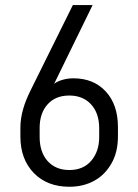

<svg xmlns="http://www.w3.org/2000/svg" viewBox="-20 -710 533 740"><path d="M110.4 -43Q58.6 -96.7 58.6 -183.6V-217.8Q58.6 -252.9 69.3 -290Q74.2 -307.6 82 -326.7Q89.8 -345.7 99.6 -365.2L260.7 -690.4H336.9L188.5 -386.7Q194.3 -391.6 202.6 -395.5Q210.9 -399.4 220.7 -402.3Q241.2 -408.2 262.7 -408.2Q340.8 -408.2 387.7 -357.4Q434.6 -306.6 434.6 -219.7V-185.5Q434.6 -124 410.2 -81.1Q384.8 -36.1 343.8 -13.7Q301.8 9.8 247.1 9.8Q162.1 9.8 110.4 -43ZM331.1 -89.8Q362.3 -126 362.3 -181.6V-215.8Q362.3 -273.4 331.1 -307.6Q299.8 -341.8 247.1 -341.8Q194.3 -341.8 164.1 -308.6Q132.8 -274.4 132.8 -216.8V-182.6Q132.8 -124 163.1 -89.8Q194.3 -54.7 247.1 -54.7Q300.8 -54.7 331.1 -89.8Z"/></svg>

Font: DINish
Style: Regular
Weight: 400
Designer: Bert Driehuis
Foundry: Playbeing
Version: Version 3.008; git-95204e4c-release